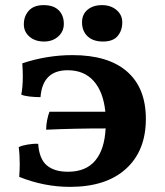

<svg xmlns="http://www.w3.org/2000/svg" viewBox="-20 -722 644 749"><path d="M549 -258Q549 -134 471.5 -63.5Q394 7 253 7Q152 7 55 -32Q57 -62 57 -81Q57 -119 53 -148Q64 -154 87 -158Q110 -162 129 -161Q133 -102 162.5 -77Q192 -52 245 -52Q315 -52 351.5 -95.5Q388 -139 392 -221Q267 -221 160 -216Q160 -234 164 -254Q168 -274 173 -286H391Q383 -364 345.5 -406Q308 -448 244 -448Q146 -448 138 -343Q117 -343 95 -345.5Q73 -348 63 -353Q69 -383 69 -425Q69 -443 67 -475Q163 -507 263 -507Q402 -507 475.5 -443Q549 -379 549 -258ZM73 -627Q73 -659 92.5 -680.5Q112 -702 150 -702Q189 -702 209 -682Q229 -662 229 -629Q229 -599 207 -579.5Q185 -560 152 -560Q117 -560 95 -579Q73 -598 73 -627ZM300 -635Q300 -666 321.5 -684Q343 -702 378 -702Q412 -702 434.5 -683Q457 -664 457 -635Q457 -603 439 -581.5Q421 -560 382 -560Q343 -560 321.5 -580.5Q300 -601 300 -635Z"/></svg>

Font: Vollkorn SC
Style: Bold
Weight: 700
Designer: Friedrich Althausen
Foundry: Friedrich Althausen
Version: Version 4.015